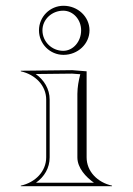

<svg xmlns="http://www.w3.org/2000/svg" viewBox="-20 -645 460 665"><path d="M127 -540C127 -577.5 159.3 -608 199 -608C233.2 -608 261 -577.5 261 -540C261 -500.8 233.2 -469 199 -469C159.3 -469 127 -500.8 127 -540ZM115 -540C115 -493 153 -455 200 -455C249.7 -455 290 -493.1 290 -540C290 -586.9 249.7 -625 200 -625C153.1 -625 115 -586.9 115 -540ZM140 -100C140 -51 102 -13 52 -2V0H368V-2C318 -13 280 -51 280 -100V-398L230 -402L52 -400V-398C102 -387 140 -349 140 -300ZM152 -100V-300C152 -337.4 132 -368.7 103.7 -388.6L229.6 -390L258 -387.9C252.1 -364.4 248.3 -344.1 248 -320V-100C248 -63 277.6 -31.8 305.5 -12H104.5C133.6 -32.7 152 -63.3 152 -100Z"/></svg>

Font: SortefaxS01
Style: Medium
Weight: 500
Designer: gluk
Foundry: gluk
Version: Version 0.261